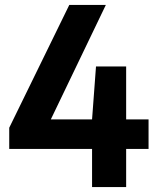

<svg xmlns="http://www.w3.org/2000/svg" viewBox="-20 -760 638 780"><path d="M17.5 -155V-241L261.5 -740H410L186.5 -275H354L370 -490H492.5V-275H583.5V-155H492.5V0H354V-155Z"/></svg>

Font: Encode Sans SemiCondensed SemiCondensed
Style: Bold
Weight: 700
Width: 4
Designer: Multiple Designers
Foundry: Impallari Type
Version: Version 3.000; ttfautohint (v1.8.3) -l 8 -r 50 -G 200 -x 14 